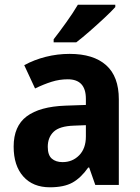

<svg xmlns="http://www.w3.org/2000/svg" viewBox="-20 -786 594 816"><path d="M276 -557Q377 -557 431 -509Q485 -461 485 -364V0H385L359 -74H355Q324 -30 288 -10Q252 10 192 10Q120 10 79 -36Q38 -82 38 -163Q38 -250 93.5 -291.5Q149 -333 258 -337L345 -340V-366Q345 -449 268 -449Q233 -449 199.5 -438.5Q166 -428 129 -410L83 -509Q125 -532 174.5 -544.5Q224 -557 276 -557ZM294 -252Q233 -250 208 -226Q183 -202 183 -162Q183 -127 200 -112Q217 -97 246 -97Q288 -97 316.5 -126Q345 -155 345 -206V-254ZM470 -756Q454 -738 424 -710Q394 -682 361.5 -653.5Q329 -625 304 -606H208V-619Q233 -651 262 -691.5Q291 -732 311 -766H470Z"/></svg>

Font: Noto Sans Gujarati SemiCondensed
Style: Bold
Weight: 700
Width: 4
Designer: Jelle Bosma - Monotype Design Team, Universal Thirst
Foundry: Monotype Imaging Inc.
Version: Version 2.106; ttfautohint (v1.8.4.7-5d5b)